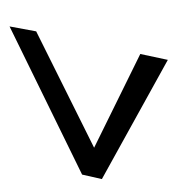

<svg xmlns="http://www.w3.org/2000/svg" viewBox="-5 -464 368 398"><g transform="rotate(-90 179.0 -265.0)"><path d="M323.2 -429.2 313 -374 71.8 -253.9 266.1 -158.2 253.9 -101.1 6.8 -237.8 16.1 -278.8Z"/></g></svg>

Font: Lobster Two
Style: Italic
Weight: 400
Designer: Pablo Impallari
Foundry: Pablo Impallari. www.impallari.com
Version: Version 1.006